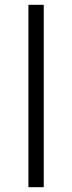

<svg xmlns="http://www.w3.org/2000/svg" viewBox="-20 -655 304 808"><path d="M99.6 132.8V-634.8H164.1V132.8Z"/></svg>

Font: Abhaya Libre SemiBold
Style: Regular
Weight: 600
Designer: Pushpananda Ekanayake, Sol Matas, Pathum Egodawatta
Foundry: Mooniak
Version: Version 1.050 ; ttfautohint (v1.6)